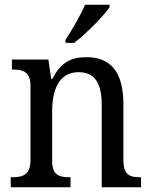

<svg xmlns="http://www.w3.org/2000/svg" viewBox="-20 -786 637 806"><path d="M255 -619V-606H291C343 -645 417 -721 440 -756V-766H337C318 -721 283 -662 255 -619ZM25 0H276V-42H271C231 -42 199 -49 199 -109V-320C199 -406 226 -483 310 -483C381 -483 407 -432 407 -346V0H572V-42H567C526 -42 498 -51 498 -114V-350C498 -487 441 -546 344 -546C282 -546 236 -527 200 -455H195L183 -536H30V-494H35C75 -494 108 -485 108 -426V-114C108 -51 74 -42 33 -42H25Z"/></svg>

Font: Noto Serif Thai SemiCondensed
Style: Regular
Weight: 400
Width: 4
Designer: Monotype Design Team
Foundry: Monotype Imaging Inc.
Version: Version 2.002